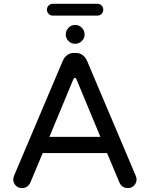

<svg xmlns="http://www.w3.org/2000/svg" viewBox="-20 -959 769 985"><path d="M220.7 -909.2Q220.7 -921.9 229.5 -930.7Q238.3 -939.5 251 -939.5H479.5Q492.2 -939.5 501 -930.7Q509.8 -921.9 509.8 -909.2Q509.8 -896.5 501 -887.7Q492.2 -878.9 479.5 -878.9H251Q238.3 -878.9 229.5 -887.7Q220.7 -896.5 220.7 -909.2ZM317.4 -782.2Q317.4 -801.8 331.5 -816.4Q345.7 -831.1 365.2 -831.1Q385.7 -831.1 399.9 -816.4Q414.1 -801.8 414.1 -782.2Q414.1 -762.7 399.9 -748.5Q385.7 -734.4 365.2 -734.4Q345.7 -734.4 331.5 -748.5Q317.4 -762.7 317.4 -782.2ZM47.9 -39.1Q47.9 -45.9 52.7 -58.6L301.8 -646.5Q310.5 -666 325.2 -676.8Q339.8 -687.5 359.4 -687.5H369.1Q388.7 -687.5 403.3 -676.8Q418 -666 426.8 -646.5L675.8 -58.6Q680.7 -45.9 680.7 -39.1Q680.7 -20.5 668 -7.3Q655.3 5.9 635.7 5.9Q621.1 5.9 609.9 -1.5Q598.6 -8.8 592.8 -22.5L529.3 -173.8H199.2L135.7 -22.5Q129.9 -8.8 118.7 -1.5Q107.4 5.9 92.8 5.9Q73.2 5.9 60.5 -7.3Q47.9 -20.5 47.9 -39.1ZM364.3 -559.6Q359.4 -559.6 356.4 -552.7L233.4 -256.8H495.1L372.1 -552.7Q369.1 -559.6 364.3 -559.6Z"/></svg>

Font: FakePearl
Style: Regular
Weight: 400
Version: Version 1.2